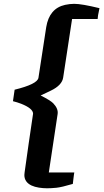

<svg xmlns="http://www.w3.org/2000/svg" viewBox="-20 -882 550 1012"><path d="M504.4 -838.9Q494.6 -794.9 494.6 -781.7H359.9L313 -473.6Q307.1 -432.6 248 -404.3Q236.8 -398.4 223.6 -392.6L194.3 -378.9Q246.1 -352.5 260.3 -337.9Q288.1 -309.1 283.7 -280.8L237.3 26.9H371.6Q370.6 29.8 369.6 39.6Q368.7 49.3 366.9 61Q365.2 72.8 363.8 87.4Q304.2 105 276.9 107.7Q249.5 110.4 228 110.4Q206.5 110.4 184.8 106.9Q163.1 103.5 146 95.7Q108.4 77.6 108.4 40.5Q108.4 33.7 113.8 -2.4L131.3 -126.5Q141.1 -196.3 154.3 -282.7Q154.3 -310.1 91.8 -335Q70.3 -343.3 48.3 -348.6L57.1 -409.2Q176.8 -438.5 182.6 -471.7L223.6 -738.8Q239.7 -837.9 323.2 -856.4Q348.6 -861.8 371.1 -861.8Q410.6 -861.8 504.4 -838.9Z"/></svg>

Font: Merriweather
Style: Heavy Italic
Weight: 900
Italic angle: -7°
Designer: Eben Sorkin
Foundry: Eben Sorkin
Version: Version 1.001